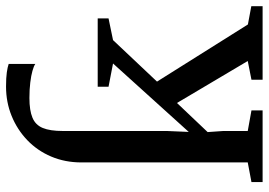

<svg xmlns="http://www.w3.org/2000/svg" viewBox="-144 -724 868 620"><g transform="rotate(-90 290.0 -414.0)"><path d="M12 0V-36L75.5 -48V-585Q75.5 -638 94.5 -682.8Q113.5 -727.5 147.5 -760Q181.5 -792.5 225.8 -810.5Q270 -828.5 320.5 -828.5Q349 -828.5 366.2 -826Q383.5 -823.5 393.5 -820V-734Q386.5 -739 371.2 -743.2Q356 -747.5 333.8 -750.2Q311.5 -753 283.5 -753Q243.5 -753 220 -743.2Q196.5 -733.5 186.8 -710Q177 -686.5 177 -645V-309L174 -238.5L395 -483L320 -497.5V-532.5H540.5V-497.5L470.5 -483L336.5 -341L521 -47.5L580 -36.5V0H342.5V-36L403 -48L267.5 -276.5L173.5 -177.5L177 -127V-48L243.5 -36V0Z"/></g></svg>

Font: Merriweather 72pt
Style: Regular
Weight: 400
Version: Version 2.100